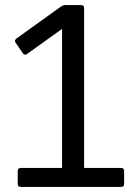

<svg xmlns="http://www.w3.org/2000/svg" viewBox="-20 -738 548 758"><path d="M458 0H63Q50 0 50 -12V-63Q50 -75 63 -75H225V-624L87 -525Q77 -518 70 -528L42 -569Q39 -573 39 -577Q39 -581 45 -586L219 -711Q229 -718 237 -718H300Q312 -718 312 -706V-75H458Q470 -75 470 -63V-12Q470 0 458 0Z"/></svg>

Font: Sanchez
Style: Regular
Weight: 400
Designer: Daniel Hernández
Foundry: LatinoType
Version: Version 1.001